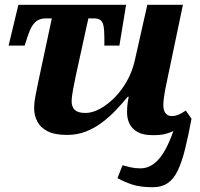

<svg xmlns="http://www.w3.org/2000/svg" viewBox="-20 -556 838 804"><path d="M620 228Q568 228 534.5 217Q501 206 472 190L493 136Q508 140 526.5 144.5Q545 149 567 149Q589 149 607.5 140Q626 131 643 112.5Q660 94 675.5 64.5Q691 35 706 -7Q688 1 670 5.5Q652 10 619 10Q580 10 556.5 -3Q533 -16 522.5 -37.5Q512 -59 512 -86Q512 -100 513.5 -115.5Q515 -131 519 -151H515Q493 -124 466.5 -96Q440 -68 408.5 -44Q377 -20 340.5 -5.5Q304 9 261 9Q209 9 179 -6.5Q149 -22 136 -47.5Q123 -73 123 -102Q123 -127 129 -157Q135 -187 140 -212L197 -479H172Q154 -479 140 -472Q126 -465 115.5 -448.5Q105 -432 95 -401L83 -365H16L57 -536H508L480 -365H417V-398Q417 -430 413.5 -447.5Q410 -465 400.5 -472Q391 -479 372 -479H350L297 -237Q292 -213 286 -181.5Q280 -150 280 -131Q280 -109 293 -96Q306 -83 338 -83Q367 -83 399 -100.5Q431 -118 460.5 -148Q490 -178 512 -217.5Q534 -257 544 -301L597 -536H746L678 -211Q674 -193 671 -176.5Q668 -160 666 -144.5Q664 -129 664 -115Q664 -93 673.5 -81.5Q683 -70 699 -70Q714 -70 728 -76Q742 -82 758 -93L782 -59Q768 16 754.5 70Q741 124 724 159Q707 194 682 211Q657 228 620 228Z"/></svg>

Font: Noto Serif
Style: Italic
Weight: 400
Italic angle: -12°
Designer: Monotype Design Team
Foundry: Monotype Imaging Inc.
Version: Version 2.013